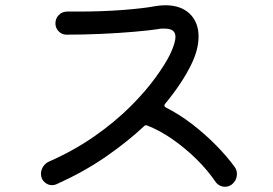

<svg xmlns="http://www.w3.org/2000/svg" viewBox="-20 -691 1040 731"><path d="M873 -56Q882 -44 882 -29Q882 -5 863 11Q851 20 837 20Q815 20 801 2Q770 -44 727 -86Q684 -128 636.5 -161Q589 -194 541 -213Q534 -216 529 -211Q465 -151 382.5 -94Q300 -37 196 10Q188 14 178 14Q162 14 149 2Q136 -10 136 -29Q136 -44 144.5 -57Q153 -70 167 -76Q264 -119 341.5 -173.5Q419 -228 476.5 -285.5Q534 -343 572 -395.5Q610 -448 628 -485Q648 -528 648 -551Q648 -582 608 -582Q602 -582 595.5 -582Q589 -582 581 -580Q547 -575 490 -570Q433 -565 365.5 -562Q298 -559 233 -559Q216 -559 203.5 -571.5Q191 -584 191 -602Q191 -621 204 -634Q217 -647 236 -647H281Q369 -647 447 -653Q525 -659 568 -667Q579 -669 589 -670Q599 -671 609 -671Q669 -671 702.5 -638.5Q736 -606 736 -552Q736 -502 708 -445Q692 -412 667 -374Q642 -336 608 -295Q606 -293 606 -289Q606 -285 611 -282Q661 -257 710 -219.5Q759 -182 801 -139.5Q843 -97 873 -56Z"/></svg>

Font: Kiwi Maru Medium
Style: Regular
Weight: 500
Designer: Hiroki-Chan
Version: Version 1.100